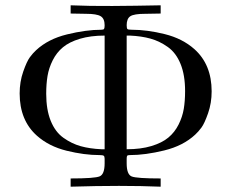

<svg xmlns="http://www.w3.org/2000/svg" viewBox="-20 -704 873 723"><path d="M362 -592Q370 -592 372 -595.5Q374 -599 374 -609Q374 -634 359 -643Q344 -652 304 -652L247 -653H246V-684Q318 -681 403 -681.5Q488 -682 585 -684V-653L528 -652H527Q485 -652 471 -643Q457 -634 457 -609Q457 -597 460 -594.5Q463 -592 476 -592Q534 -592 600.5 -575.5Q667 -559 712 -519Q777 -461 777 -360Q777 -316 763.5 -277.5Q750 -239 738.5 -223.5Q727 -208 715 -197Q670 -155 598.5 -137.5Q527 -120 469 -120Q461 -120 459 -117.5Q457 -115 457 -106V-89Q457 -47 476 -39.5Q495 -32 585 -32V-1Q513 -4 428 -4Q343 -4 246 -1V-32Q337 -32 355.5 -40Q374 -48 374 -89V-106Q374 -115 370.5 -117.5Q367 -120 355 -120Q297 -120 230.5 -136.5Q164 -153 119 -193Q54 -251 54 -352Q54 -396 67.5 -434.5Q81 -473 92.5 -488.5Q104 -504 116 -515Q161 -557 232.5 -574.5Q304 -592 362 -592ZM374 -570Q321 -570 281 -558Q241 -546 217 -526Q193 -506 178.5 -477Q164 -448 159 -418Q154 -388 154 -351Q154 -291 171 -249Q188 -207 219 -185Q250 -163 284 -153.5Q318 -144 362 -142H374ZM457 -142Q510 -142 550 -154Q590 -166 614 -186Q638 -206 652.5 -235Q667 -264 672 -294Q677 -324 677 -361Q677 -421 660 -463Q643 -505 612 -527Q581 -549 547 -558.5Q513 -568 469 -570H457Z"/></svg>

Font: cwTeXMing
Style: Medium
Weight: 500
Version: Version 1.17